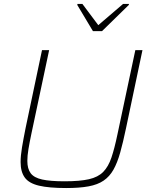

<svg xmlns="http://www.w3.org/2000/svg" viewBox="-20 -941 757 969"><path d="M314 8Q227 8 176.5 -4Q126 -16 105 -45Q84 -74 84 -123Q84 -155 91 -197Q98 -239 109 -294L192 -688H228L138 -264Q129 -221 123.5 -188Q118 -155 118 -129Q118 -89 135 -66.5Q152 -44 193 -35Q234 -26 306 -26Q383 -26 429 -36.5Q475 -47 501 -73.5Q527 -100 542.5 -146Q558 -192 573 -264L663 -688H699L616 -294Q601 -222 586.5 -170.5Q572 -119 552.5 -84.5Q533 -50 503 -29.5Q473 -9 427 -0.5Q381 8 314 8ZM449 -784 370 -916 371 -921H396L476 -814L601 -921H631L630 -916L495 -784Z"/></svg>

Font: Saira Thin
Style: Italic
Weight: 100
Italic angle: -12°
Designer: Hector Gatti with collaboration of the Omnibus-Type team
Foundry: Omnibus-Type
Version: Version 1.101